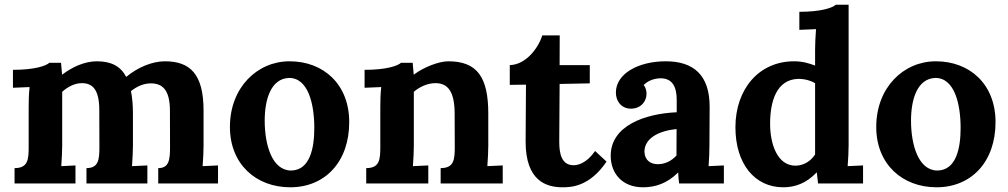

<svg xmlns="http://www.w3.org/2000/svg" viewBox="-20 -775 4256 811"><path d="M541.5 -294.9C541.5 -332 538.6 -362.8 533.2 -390.1C556.2 -408.2 583 -422.4 616.7 -422.9C664.6 -422.9 697.8 -397.5 697.8 -307.1L698.2 -153.8C698.2 -100.6 694.3 -64.9 648.4 -64.9V0H900.9V-76.2L835.9 -73.2C838.4 -103.5 839.8 -141.1 839.8 -160.6V-308.1C839.8 -461.4 783.7 -516.1 676.3 -516.1C622.6 -516.1 561 -490.2 513.2 -450.2C489.3 -495.1 450.2 -516.1 389.2 -516.1C336.9 -516.1 283.7 -491.2 243.7 -460.4H242.2L237.8 -509.8H188.5C174.8 -497.1 127.4 -480 34.7 -480V-404.3L105 -407.2C101.6 -377.4 101.1 -346.2 101.1 -322.3V-153.8C101.1 -100.6 97.7 -64.9 41.5 -64.9V0H298.8V-76.2L238.8 -73.2C241.2 -103.5 242.7 -141.1 242.7 -160.6V-387.2C264.2 -406.7 293.9 -423.8 325.7 -423.8C370.1 -423.8 399.4 -397.9 399.4 -310.1L399.9 -153.8C399.9 -100.6 396 -64.9 345.2 -64.9V0H602.5V-76.2L537.6 -73.2C540 -103.5 541.5 -141.1 541.5 -160.6Z M1201.2 -445.8C1282.7 -445.8 1307.6 -334 1307.6 -234.4C1307.6 -148.9 1289.1 -56.2 1210 -54.7C1129.4 -54.7 1098.1 -162.6 1098.1 -265.6C1098.1 -353.5 1123.5 -443.4 1201.2 -445.8ZM1203.1 -516.1C1065.9 -516.1 951.2 -404.8 951.2 -238.8C951.2 -81.5 1061.5 16.1 1206.1 16.1C1352.5 16.1 1455.1 -90.8 1455.1 -259.3C1455.1 -419.4 1346.2 -516.1 1203.1 -516.1Z M2042.5 -294.9C2042.5 -449.2 1995.6 -516.1 1873.5 -516.1C1833.5 -516.1 1768.6 -490.7 1729 -460.4H1727.5L1723.1 -509.8H1673.8C1660.2 -497.1 1612.8 -480 1520 -480V-404.3L1590.3 -407.2C1586.9 -377.4 1586.4 -346.2 1586.4 -322.3V-153.8C1586.4 -100.6 1583 -64.9 1526.9 -64.9V0H1789.1V-76.2L1724.1 -73.2C1726.6 -103.5 1728 -141.1 1728 -160.6V-387.2C1751 -407.2 1784.7 -423.8 1819.3 -423.8C1874.5 -423.8 1899.9 -384.3 1900.4 -296.4L1900.9 -153.8C1900.9 -100.6 1897.5 -64.9 1841.3 -64.9V0H2103.5V-76.2L2038.6 -73.2C2041 -103.5 2042.5 -141.1 2042.5 -160.6Z M2133.3 -416.5 2201.7 -417.5 2200.2 -176.3C2200.2 -9.3 2289.6 16.1 2355.5 16.1C2391.6 16.1 2469.2 14.6 2542 -92.3L2493.7 -137.2C2456.1 -83.5 2419.4 -77.1 2402.8 -77.1C2351.6 -77.1 2342.3 -127.4 2342.3 -174.3V-188.5C2342.3 -213.4 2342.8 -278.8 2343.8 -420.4L2471.2 -422.9V-500H2343.8L2344.2 -625.5H2270.5C2254.9 -574.2 2202.6 -501.5 2133.3 -500Z M2837.4 -118.2C2816.4 -95.2 2789.6 -81.5 2758.3 -81.5C2729.5 -81.5 2703.6 -96.7 2702.1 -133.8C2702.1 -190.9 2761.7 -222.2 2837.9 -230ZM2581.5 -384.3C2581.5 -347.2 2604 -317.4 2643.6 -315.9C2690.4 -315.9 2710.9 -350.1 2710.9 -378.4C2710.9 -388.2 2709 -404.3 2698.7 -415.5C2715.8 -433.1 2739.7 -442.9 2767.1 -444.3C2821.8 -445.8 2838.4 -405.8 2838.4 -353V-300.8C2703.6 -294.9 2559.6 -243.7 2559.6 -117.2C2559.6 -41 2609.9 16.1 2695.8 16.1C2748.5 16.1 2798.3 -0.5 2843.8 -45.9H2844.7C2845.2 -28.8 2846.2 -19 2848.6 0H3037.6V-76.2L2973.1 -73.2C2975.6 -103.5 2976.6 -141.1 2976.6 -160.6C2976.6 -229 2977.5 -256.8 2977.5 -324.7C2977.5 -457.5 2909.7 -516.1 2792.5 -516.1C2674.8 -516.1 2581.5 -462.9 2581.5 -384.3Z M3510.3 -754.9C3496.6 -742.2 3449.2 -725.1 3356.4 -725.1V-648.9L3426.8 -651.9C3424.3 -621.6 3422.9 -584 3422.9 -564.5V-498C3397.9 -507.3 3371.1 -516.1 3334 -516.1C3185.5 -516.1 3086.4 -398.4 3086.4 -237.3C3086.4 -82.5 3168.5 16.1 3288.1 16.1C3337.4 16.1 3384.8 0 3429.2 -46.4H3430.2L3435.5 0H3625.5V-76.2L3560.5 -73.2C3563 -103.5 3564.5 -141.1 3564.5 -160.6V-754.9ZM3340.3 -75.2C3263.2 -75.2 3232.9 -166.5 3232.9 -252.4C3232.9 -346.7 3259.8 -439.5 3352.1 -441.9C3381.3 -441.9 3408.7 -433.1 3422.9 -423.3V-122.6C3405.3 -94.7 3374 -75.2 3340.3 -75.2Z M3931.2 -445.8C4012.7 -445.8 4037.6 -334 4037.6 -234.4C4037.6 -148.9 4019 -56.2 3939.9 -54.7C3859.4 -54.7 3828.1 -162.6 3828.1 -265.6C3828.1 -353.5 3853.5 -443.4 3931.2 -445.8ZM3933.1 -516.1C3795.9 -516.1 3681.2 -404.8 3681.2 -238.8C3681.2 -81.5 3791.5 16.1 3936 16.1C4082.5 16.1 4185.1 -90.8 4185.1 -259.3C4185.1 -419.4 4076.2 -516.1 3933.1 -516.1Z"/></svg>

Font: Parastoo
Style: Bold
Weight: 700
Foundry: Saber Rastikerdar (saber.rastikerdar@gmail.com)
Version: Version 2.0.1